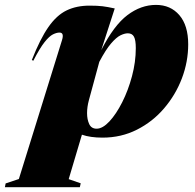

<svg xmlns="http://www.w3.org/2000/svg" viewBox="-112 -547 797 784"><path d="M217.5 201.5 214 217.5H-92L-89 202L-35 184L141 -382.5Q151 -414 131 -414Q119 -414 104 -406.5Q89 -399 69.8 -374.8Q50.5 -350.5 24 -299L18 -302Q52 -388.5 85.8 -436.8Q119.5 -485 160 -504.5Q200.5 -524 253.5 -524Q286 -524 306.5 -521.5Q327 -519 356.5 -512.5L301.5 -342.5Q353 -443.5 408.2 -485.2Q463.5 -527 525 -527Q584.5 -527 620.5 -485Q656.5 -443 656.5 -366Q656.5 -295 630.8 -227.2Q605 -159.5 558.2 -104.8Q511.5 -50 447.2 -17.5Q383 15 306.5 15Q257 15 222.5 3L168.5 184.5ZM251 -138Q243.5 -110.5 243.5 -85Q243.5 -59.5 252.2 -40.5Q261 -21.5 282.5 -21.5Q307 -21.5 334.8 -51.2Q362.5 -81 387 -129.5Q411.5 -178 427 -236Q442.5 -294 442.5 -350.5Q442.5 -383.5 435 -397.2Q427.5 -411 410 -411Q397 -411 380 -402.8Q363 -394.5 341.5 -369.5Q320 -344.5 293.5 -294.5Z"/></svg>

Font: Newsreader 72pt ExtraBold
Style: Italic
Weight: 800
Italic angle: -17°
Designer: Hugues Gentile
Foundry: Production Type
Version: Version 1.003; ttfautohint (v1.8.3)